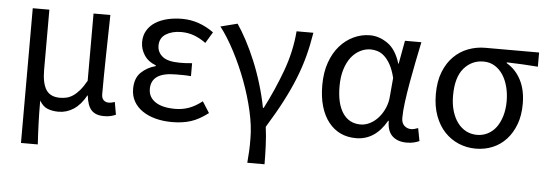

<svg xmlns="http://www.w3.org/2000/svg" viewBox="-46 -631 2685 944"><g transform="rotate(5 1296.5 -159.5)"><path d="M82 179V-486H164V-189Q164 -124 184.5 -91.5Q205 -59 253 -59Q269 -59 285 -62.5Q301 -66 317 -76.5Q333 -87 349 -105.5Q365 -124 382 -154V-486H465Q463 -387 461 -285Q459 -183 459 -95Q459 -75 469 -65.5Q479 -56 495 -56Q507 -56 524 -62L535 0Q524 5 510.5 8.5Q497 12 477 12Q435 12 414.5 -10.5Q394 -33 389 -82H387Q361 -35 326.5 -12.5Q292 10 252 10Q223 10 199 1Q175 -8 158 -37Q158 -1 158.5 26.5Q159 54 160 78Q161 102 162 126Q163 150 165 179Z M813 12Q768 12 730.5 2Q693 -8 665.5 -27Q638 -46 623 -73Q608 -100 608 -134Q608 -187 637.5 -215.5Q667 -244 709 -255V-259Q671 -273 651.5 -303Q632 -333 632 -367Q632 -400 647 -425Q662 -450 687.5 -466Q713 -482 746.5 -490Q780 -498 818 -498Q862 -498 901.5 -484Q941 -470 975 -445L942 -390Q913 -411 883.5 -422Q854 -433 820 -433Q775 -433 744.5 -414Q714 -395 714 -357Q714 -324 740 -303Q766 -282 825 -282Q839 -282 853 -282.5Q867 -283 886 -285V-221Q864 -223 846 -223Q828 -223 810 -223Q690 -223 690 -141Q690 -100 724.5 -77Q759 -54 822 -54Q857 -54 888.5 -65Q920 -76 955 -103L990 -48Q946 -14 905 -1Q864 12 813 12Z M1199 179Q1200 163 1201 149.5Q1202 136 1203 122.5Q1204 109 1204 93.5Q1204 78 1204 58Q1204 -2 1187.5 -75Q1171 -148 1143.5 -221.5Q1116 -295 1081 -362Q1046 -429 1009 -477L1092 -498Q1114 -466 1138 -421Q1162 -376 1184 -323Q1206 -270 1223.5 -212Q1241 -154 1252 -97H1256Q1303 -188 1339.5 -286.5Q1376 -385 1384 -486H1467Q1457 -424 1442.5 -369Q1428 -314 1405.5 -257.5Q1383 -201 1351 -139.5Q1319 -78 1274 -5Q1280 39 1282 88Q1284 137 1284 179Z M1720 12Q1678 12 1644 -4Q1610 -20 1585 -51.5Q1560 -83 1546.5 -128.5Q1533 -174 1533 -234Q1533 -297 1550.5 -346Q1568 -395 1597.5 -428.5Q1627 -462 1665.5 -480Q1704 -498 1746 -498Q1791 -498 1833 -469Q1875 -440 1896 -371H1898L1919 -486H2000Q1990 -438 1979.5 -385.5Q1969 -333 1960 -282Q1951 -231 1945 -185.5Q1939 -140 1939 -107Q1939 -82 1953 -69Q1967 -56 1987 -56Q1995 -56 2004 -58.5Q2013 -61 2021 -64L2033 -1Q2022 4 2007 8Q1992 12 1970 12Q1926 12 1900 -12Q1874 -36 1874 -87H1871Q1815 12 1720 12ZM1737 -57Q1761 -57 1784 -69Q1807 -81 1825 -101.5Q1843 -122 1855 -149.5Q1867 -177 1869 -208L1877 -299Q1867 -339 1853 -364Q1839 -389 1823 -403.5Q1807 -418 1789.5 -423.5Q1772 -429 1755 -429Q1729 -429 1704 -416.5Q1679 -404 1660 -380Q1641 -356 1629.5 -319.5Q1618 -283 1618 -235Q1618 -150 1649 -103.5Q1680 -57 1737 -57Z M2311 12Q2267 12 2227.5 -4.5Q2188 -21 2158 -52.5Q2128 -84 2110.5 -131Q2093 -178 2093 -238Q2093 -302 2111.5 -348.5Q2130 -395 2161 -425.5Q2192 -456 2232 -471Q2272 -486 2315 -486H2581V-416Q2539 -419 2504 -421Q2469 -423 2427 -424V-420Q2472 -394 2497.5 -345Q2523 -296 2523 -227Q2523 -170 2506.5 -126Q2490 -82 2461.5 -51Q2433 -20 2394.5 -4Q2356 12 2311 12ZM2312 -56Q2340 -56 2364.5 -68.5Q2389 -81 2406 -104Q2423 -127 2433 -160Q2443 -193 2443 -234Q2443 -270 2434.5 -303.5Q2426 -337 2409.5 -362.5Q2393 -388 2368.5 -403Q2344 -418 2313 -418Q2255 -418 2216.5 -373.5Q2178 -329 2178 -238Q2178 -196 2188 -162.5Q2198 -129 2216 -105Q2234 -81 2258.5 -68.5Q2283 -56 2312 -56Z"/></g></svg>

Font: CV Source Sans
Style: Regular
Weight: 400
Designer: Paul D. Hunt
Foundry: Adobe Systems Incorporated
Version: Version 3.001